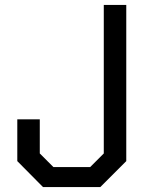

<svg xmlns="http://www.w3.org/2000/svg" viewBox="-20 -757 617 777"><path d="M154 0 50 -105V-274H141V-136L196 -81H345L400 -136V-737H491V-105L386 0Z"/></svg>

Font: Tomorrow
Style: Regular
Weight: 400
Designer: Tony de Marco, Monica Rizzolli
Foundry: Just in Type
Version: Version 2.002